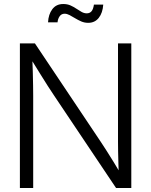

<svg xmlns="http://www.w3.org/2000/svg" viewBox="-20 -946 761 966"><path d="M80.1 0V-727.5H155.8L489.3 -229Q502 -210 518.3 -184.3Q534.7 -158.7 552.2 -130.1Q569.8 -101.6 586.9 -72.3L577.6 -63Q576.7 -91.3 575.7 -123.3Q574.7 -155.3 574.2 -184.8Q573.7 -214.4 573.7 -233.9V-727.5H640.6V0H564L253.4 -463.4Q238.8 -484.9 220.5 -513.4Q202.1 -542 180.2 -577.6Q158.2 -613.3 131.8 -655.8L142.1 -668Q144 -622.1 145 -583.7Q146 -545.4 146.5 -515.1Q147 -484.9 147 -463.9V0ZM423.8 -831.1Q405.3 -831.1 388.9 -838.1Q372.6 -845.2 357.9 -854.2Q343.3 -863.3 330.1 -870.1Q316.9 -877 305.2 -877Q289.1 -877 280 -864Q271 -851.1 269.5 -833.5H221.7Q223.6 -873.5 243.2 -899.7Q262.7 -925.8 298.3 -925.8Q318.8 -925.8 334.7 -918.7Q350.6 -911.6 364.3 -902.3Q377.9 -893.1 390.6 -886Q403.3 -878.9 416.5 -878.9Q431.6 -878.9 440.4 -889.2Q449.2 -899.4 452.6 -922.9H499.5Q496.6 -880.9 476.8 -856Q457 -831.1 423.8 -831.1Z"/></svg>

Font: Inter 28pt Light
Style: Regular
Weight: 300
Designer: Rasmus Andersson
Foundry: rsms
Version: Version 4.001;git-66647c0bb